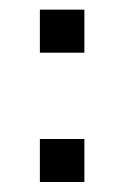

<svg xmlns="http://www.w3.org/2000/svg" viewBox="-20 -504 248 390"><path d="M61 -397V-484.4H151.4V-397ZM61 -134.3V-221.7H151.4V-134.3Z"/></svg>

Font: Oswald-Light
Style: Light
Weight: 300
Designer: vernon adams
Foundry: vernon adams
Version: Version ; ttfautohint (v0.92.18-e454-dirty) -l 8 -r 50 -G 20